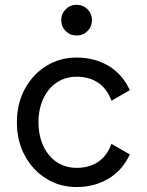

<svg xmlns="http://www.w3.org/2000/svg" viewBox="-20 -752 598 782"><path d="M136.7 -253.9Q136.7 -294.4 147.7 -328.1Q158.7 -361.8 179.2 -387Q199.7 -412.1 228.3 -425.8Q256.8 -439.5 292 -439.5Q343.8 -439.5 379.9 -415Q416 -390.6 434.1 -341.8L508.8 -384.8Q478.5 -450.2 421.6 -483.9Q364.7 -517.6 292 -517.6Q223.6 -517.6 168.5 -483.4Q113.3 -449.2 81.1 -389.6Q48.8 -330.1 48.8 -253.9Q48.8 -177.7 81.1 -118.2Q113.3 -58.6 168.5 -24.4Q223.6 9.8 292 9.8Q364.7 9.8 421.6 -24.2Q478.5 -58.1 508.8 -123L434.1 -166Q416 -117.2 379.9 -92.8Q343.8 -68.4 292 -68.4Q256.8 -68.4 228.3 -82Q199.7 -95.7 179.2 -120.8Q158.7 -146 147.7 -179.9Q136.7 -213.9 136.7 -253.9ZM229.5 -669.9Q229.5 -643.6 247.6 -625.5Q265.6 -607.4 292 -607.4Q318.4 -607.4 336.4 -625.5Q354.5 -643.6 354.5 -669.9Q354.5 -696.3 336.4 -714.4Q318.4 -732.4 292 -732.4Q265.6 -732.4 247.6 -714.4Q229.5 -696.3 229.5 -669.9Z"/></svg>

Font: Giphurs
Style: Regular
Weight: 400
Version: Version 2.010